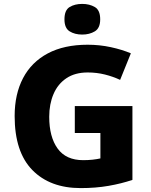

<svg xmlns="http://www.w3.org/2000/svg" viewBox="-20 -953 772 983"><path d="M363 -410H658V-32Q602 -13 536 -1.5Q470 10 393 10Q236 10 145.5 -82.5Q55 -175 55 -359Q55 -471 98 -553Q141 -635 224.5 -679.5Q308 -724 429 -724Q490 -724 547.5 -711.5Q605 -699 650 -680L595 -544Q559 -561 517 -571.5Q475 -582 429 -582Q364 -582 320 -552.5Q276 -523 254 -471.5Q232 -420 232 -355Q232 -252 275 -192.5Q318 -133 406 -133Q431 -133 454 -135.5Q477 -138 494 -142V-272H363ZM401 -933Q438 -933 465.5 -917Q493 -901 493 -854Q493 -809 465.5 -792.5Q438 -776 401 -776Q363 -776 336.5 -792.5Q310 -809 310 -854Q310 -901 336.5 -917Q363 -933 401 -933Z"/></svg>

Font: Noto Sans Thaana ExtraBold
Style: Regular
Weight: 800
Designer: David Williams
Foundry: Google Inc.
Version: Version 3.001; ttfautohint (v1.8.4.7-5d5b)